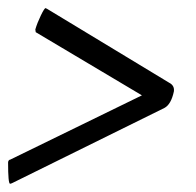

<svg xmlns="http://www.w3.org/2000/svg" viewBox="-20 -440 484 475"><path d="M331.1 -204.1 68.4 -360.4Q68.4 -360.4 67.4 -367.2Q72.3 -383.8 81.1 -401.9Q89.8 -419.9 92.8 -419.9L96.7 -418L398.4 -235.4Q412.1 -228.5 410.2 -213.9Q403.3 -181.6 386.7 -172.9L10.7 12.7Q6.8 14.6 4.9 14.6Q0 14.6 0 -38.1Q0 -40 1 -42Q2 -43.9 3.9 -44.9H4.9Z"/></svg>

Font: Crimson
Style: SemiboldItalic
Weight: 600
Italic angle: -11°
Version: Version 0.8 ; ttfautohint (v1.00) -l 8 -r 50 -G 200 -x 14 -D